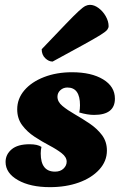

<svg xmlns="http://www.w3.org/2000/svg" viewBox="-20 -760 498 792"><path d="M186 12Q105 12 54 -17Q3 -46 3 -92Q3 -123 28 -144Q53 -165 102 -165Q135 -165 151 -154Q148 -141 148 -127Q148 -52 207 -52Q229 -52 242 -64.5Q255 -77 255 -93Q255 -112 234.5 -128Q214 -144 183.5 -160Q153 -176 122.5 -196Q92 -216 71.5 -243.5Q51 -271 51 -309Q51 -353 80.5 -387.5Q110 -422 161.5 -442Q213 -462 277 -462Q357 -462 405.5 -432.5Q454 -403 454 -353Q454 -286 368 -286Q341 -286 307 -296Q310 -310 310 -326Q310 -399 258 -399Q241 -399 229 -388Q217 -377 217 -361Q217 -340 237.5 -323Q258 -306 288.5 -288.5Q319 -271 349.5 -250.5Q380 -230 400.5 -203Q421 -176 421 -139Q421 -95 389.5 -60.5Q358 -26 305 -7Q252 12 186 12ZM197 -506Q181 -506 166.5 -520Q152 -534 152 -557Q215 -623 250.5 -660Q286 -697 304.5 -714Q323 -731 332.5 -735.5Q342 -740 351 -740Q369 -740 387 -726.5Q405 -713 416.5 -692.5Q428 -672 428 -652Q428 -645 422.5 -637.5Q417 -630 395.5 -616.5Q374 -603 327 -577Q280 -551 197 -506Z"/></svg>

Font: Petrona Black
Style: Italic
Weight: 900
Italic angle: -9°
Designer: Ringo R. Seeber
Foundry: Ringo R. Seeber
Version: Version 2.001; ttfautohint (v1.8.3)